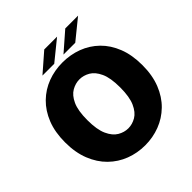

<svg xmlns="http://www.w3.org/2000/svg" viewBox="-234 -1066 1250 1250"><g transform="rotate(-45 391.0 -441.0)"><path d="M391 13Q319.5 13 255.2 -11.5Q191 -36 141.5 -84.5Q92 -133 63.5 -204.5Q35 -276 35 -369.5Q35 -463.5 63.2 -534.5Q91.5 -605.5 140.8 -653.5Q190 -701.5 254.2 -725.8Q318.5 -750 391 -750Q463.5 -750 528 -725.8Q592.5 -701.5 641.8 -653.5Q691 -605.5 719 -534.5Q747 -463.5 747 -369.5Q747 -276 718.5 -204.5Q690 -133 640.2 -84.5Q590.5 -36 526.2 -11.5Q462 13 391 13ZM391 -143Q428 -143 462.8 -163.2Q497.5 -183.5 519.8 -233Q542 -282.5 542 -369.5Q542 -457 519.5 -505.8Q497 -554.5 462.5 -574.2Q428 -594 391 -594Q354.5 -594 319.8 -574.2Q285 -554.5 262.5 -505.8Q240 -457 240 -369.5Q240 -282 262.5 -232.8Q285 -183.5 319.8 -163.2Q354.5 -143 391 -143ZM238.5 -781.5 367 -893.5H485L347 -781.5ZM432 -781.5 560.5 -893.5H678.5L540.5 -781.5Z"/></g></svg>

Font: Epilogue Black
Style: Regular
Weight: 900
Designer: Tyler Finck
Foundry: Etcetera Type Co
Version: Version 2.111; ttfautohint (v1.8.3)